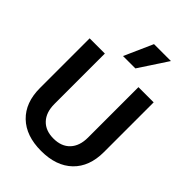

<svg xmlns="http://www.w3.org/2000/svg" viewBox="-276 -1072 1196 1196"><g transform="rotate(45 322.0 -474.0)"><path d="M40 -262V-700H174V-256Q174 -182 213 -140.5Q252 -99 322 -99Q392 -99 431 -140.5Q470 -182 470 -256V-700H604V-262Q604 -134 529.5 -62Q455 10 322 10Q189 10 114.5 -62Q40 -134 40 -262ZM349 -958H498L374 -769H265Z"/></g></svg>

Font: Niramit
Style: Bold
Weight: 700
Designer: Katatrad Aksorn Co.,Ltd.
Foundry: Cadson Demak Co.,Ltd.
Version: Version 1.001; ttfautohint (v1.6)